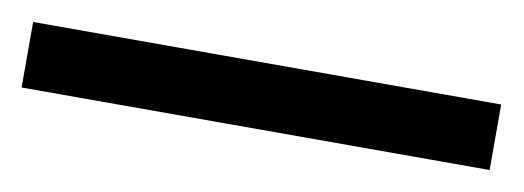

<svg xmlns="http://www.w3.org/2000/svg" viewBox="-25 -66 551 202"><g transform="rotate(10 250.0 35.0)"><path d="M500 70V0H0V70Z"/></g></svg>

Font: Montserrat-Alt1 SemBd
Style: Regular
Weight: 600
Designer: Differentunic
Foundry: Differentunic
Version: Version 7.222